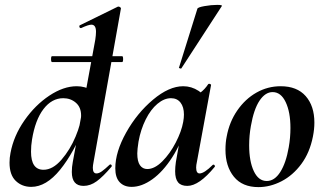

<svg xmlns="http://www.w3.org/2000/svg" viewBox="-20 -752 1328 786"><path d="M189 -510Q189 -522 193 -522H480Q484 -522 484 -510Q484 -498 480 -498H193Q189 -498 189 -510ZM19 -86Q19 -106 23 -126Q36 -196 80 -259Q124 -322 182 -360.5Q240 -399 294 -399Q329 -399 353.5 -382Q378 -365 380 -332L330 -246Q283 -127 226 -57Q169 13 108 13Q70 13 44.5 -11.5Q19 -36 19 -86ZM312 -279Q312 -313 290.5 -331.5Q269 -350 239 -350Q192 -350 158 -305.5Q124 -261 111 -180Q107 -156 107 -131Q107 -57 158 -57Q196 -57 231.5 -98Q267 -139 289.5 -193Q312 -247 312 -279ZM274 -48Q274 -68 278 -89L370 -589Q373 -609 373 -622Q373 -651 354 -651Q342 -651 312 -637H311Q306 -637 305 -642.5Q304 -648 308 -649L463 -725H465Q469 -725 472.5 -722Q476 -719 475 -717L363 -89Q360 -74 360 -65Q360 -42 375 -42Q385 -42 397.5 -51Q410 -60 428 -77Q430 -79 432 -79Q435 -79 437 -75.5Q439 -72 436 -69Q402 -29 376 -10Q350 9 322 9Q274 9 274 -48Z M452 -63Q452 -130 496.5 -209.5Q541 -289 606.5 -344Q672 -399 730 -399Q764 -399 793 -380Q822 -361 825 -324L765 -357Q782 -359 800.5 -373Q819 -387 832 -407Q834 -409 836 -409Q839 -409 842 -407Q845 -405 844 -404L786 -89Q783 -76 783 -66Q783 -42 797 -42Q816 -42 851 -77Q852 -78 854 -78Q857 -78 859 -74.5Q861 -71 859 -69Q795 9 747 9Q721 9 709 -5.5Q697 -20 697 -51Q697 -68 700 -89L725 -229L746 -246Q723 -167 685 -108Q647 -49 603.5 -18Q560 13 519 13Q488 13 470 -6Q452 -25 452 -63ZM730 -253Q733 -270 733 -283Q733 -314 719 -332Q705 -350 680 -350Q652 -350 624.5 -327Q597 -304 576.5 -263Q556 -222 547 -172Q542 -140 542 -124Q542 -91 553 -75.5Q564 -60 583 -60Q613 -60 644.5 -91.5Q676 -123 699.5 -168.5Q723 -214 730 -253ZM713 -476 788 -716Q789 -722 817 -727Q845 -732 869 -732Q892 -732 888 -727L723 -473Q722 -470 716.5 -472Q711 -474 713 -476Z M903 -139Q903 -169 908 -193Q919 -253 951.5 -300Q984 -347 1030 -373Q1076 -399 1129 -399Q1196 -399 1231.5 -358.5Q1267 -318 1267 -250Q1267 -223 1261 -193Q1248 -127 1213.5 -80.5Q1179 -34 1132.5 -10Q1086 14 1038 14Q972 14 937.5 -28.5Q903 -71 903 -139ZM1162 -149Q1169 -188 1169 -228Q1169 -293 1149.5 -334Q1130 -375 1096 -375Q1066 -375 1042.5 -340Q1019 -305 1007 -236Q1000 -197 1000 -157Q1000 -92 1019 -51.5Q1038 -11 1072 -11Q1104 -11 1127.5 -48Q1151 -85 1162 -149Z"/></svg>

Font: Cormorant Garamond
Style: Bold Italic
Weight: 700
Italic angle: -10°
Designer: Christian Thalmann (Catharsis Fonts)
Foundry: Catharsis Fonts
Version: Version 4.000